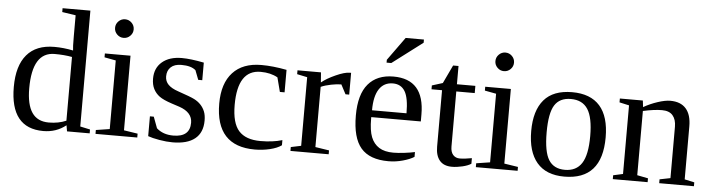

<svg xmlns="http://www.w3.org/2000/svg" viewBox="-45 -887 4033 1089"><g transform="rotate(5 1971.5 -342.5)"><path d="M353 -34.2Q297.9 9.8 224.1 9.8Q36.1 9.8 36.1 -225.1Q36.1 -345.7 89.4 -408.4Q142.6 -471.2 246.1 -471.2Q298.8 -471.2 353 -460Q350.1 -476.1 350.1 -541V-660.2L272.9 -671.9V-693.8H431.2V-34.2L487.8 -22V0H358.9ZM124 -225.1Q124 -132.3 155.3 -86.7Q186.5 -41 251 -41Q306.2 -41 350.1 -60.1V-422.9Q306.6 -431.2 251 -431.2Q124 -431.2 124 -225.1Z M685.1 -608.9Q685.1 -587.4 669.4 -571.8Q653.8 -556.2 631.8 -556.2Q610.4 -556.2 594.7 -571.8Q579.1 -587.4 579.1 -608.9Q579.1 -630.9 594.7 -646.5Q610.4 -662.1 631.8 -662.1Q653.8 -662.1 669.4 -646.5Q685.1 -630.9 685.1 -608.9ZM680.2 -34.2 758.8 -22V0H521V-22L599.1 -34.2V-424.8L534.2 -437V-459H680.2Z M1130.9 -128.9Q1130.9 -60.5 1087.6 -25.4Q1044.4 9.8 960 9.8Q925.8 9.8 884.5 2.7Q843.3 -4.4 819.8 -13.2V-126H841.8L865.7 -62Q902.3 -28.8 960.9 -28.8Q1055.7 -28.8 1055.7 -109.9Q1055.7 -169.4 981 -194.8L937.5 -209Q888.2 -225.1 865.7 -241.7Q843.3 -258.3 831.1 -282.5Q818.8 -306.6 818.8 -340.8Q818.8 -401.4 860.1 -436.3Q901.4 -471.2 971.7 -471.2Q1022 -471.2 1097.7 -456.1V-356H1074.7L1054.2 -409.2Q1028.3 -432.1 972.7 -432.1Q933.1 -432.1 912.4 -412.6Q891.6 -393.1 891.6 -359.9Q891.6 -332 910.4 -313Q929.2 -293.9 967.3 -281.2Q1039.1 -256.8 1061 -245.6Q1083 -234.4 1098.4 -218Q1113.8 -201.7 1122.3 -180.7Q1130.9 -159.7 1130.9 -128.9Z M1580.1 -27.8Q1556.2 -10.3 1514.2 -0.2Q1472.2 9.8 1428.2 9.8Q1205.1 9.8 1205.1 -232.9Q1205.1 -347.7 1262 -409.4Q1318.8 -471.2 1424.8 -471.2Q1490.7 -471.2 1568.8 -456.1V-328.1H1542L1521 -409.2Q1480.5 -432.1 1423.8 -432.1Q1293 -432.1 1293 -232.9Q1293 -129.4 1332.8 -85.2Q1372.6 -41 1456.1 -41Q1527.3 -41 1580.1 -57.1Z M1935.1 -471.2V-347.2H1914.1L1885.7 -400.9Q1861.3 -400.9 1827.9 -394.3Q1794.4 -387.7 1770 -377V-34.2L1848.6 -22V0H1630.9V-22L1689 -34.2V-424.8L1630.9 -437V-459H1764.6L1769 -401.9Q1798.3 -426.3 1848.4 -448.7Q1898.4 -471.2 1927.7 -471.2Z M2070.8 -231V-222.2Q2070.8 -154.8 2085.7 -117.4Q2100.6 -80.1 2131.6 -60.5Q2162.6 -41 2212.9 -41Q2239.3 -41 2275.4 -45.4Q2311.5 -49.8 2335 -55.2V-27.8Q2311.5 -12.7 2271.2 -1.5Q2231 9.8 2189 9.8Q2082 9.8 2032.5 -47.9Q1982.9 -105.5 1982.9 -232.9Q1982.9 -353 2033.2 -412.1Q2083.5 -471.2 2176.8 -471.2Q2353 -471.2 2353 -271V-231ZM2176.8 -432.1Q2126 -432.1 2098.9 -391.1Q2071.8 -350.1 2071.8 -270H2268.1Q2268.1 -357.4 2245.6 -394.8Q2223.1 -432.1 2176.8 -432.1ZM2130.4 -546.4V-562.5L2226.1 -695.3H2330.1V-677.2L2157.2 -546.4Z M2550.8 9.8Q2503.9 9.8 2480.7 -18.1Q2457.5 -45.9 2457.5 -96.2V-418H2397.5V-439.9L2458.5 -459L2507.8 -563H2538.6V-459H2643.6V-418H2538.6V-105Q2538.6 -73.2 2553 -57.1Q2567.4 -41 2590.8 -41Q2619.1 -41 2659.7 -48.8V-17.1Q2642.6 -5.4 2610.4 2.2Q2578.1 9.8 2550.8 9.8Z M2850.6 -608.9Q2850.6 -587.4 2835 -571.8Q2819.3 -556.2 2797.4 -556.2Q2775.9 -556.2 2760.3 -571.8Q2744.6 -587.4 2744.6 -608.9Q2744.6 -630.9 2760.3 -646.5Q2775.9 -662.1 2797.4 -662.1Q2819.3 -662.1 2835 -646.5Q2850.6 -630.9 2850.6 -608.9ZM2845.7 -34.2 2924.3 -22V0H2686.5V-22L2764.6 -34.2V-424.8L2699.7 -437V-459H2845.7Z M3405.3 -231.9Q3405.3 9.8 3190.4 9.8Q3086.9 9.8 3034.2 -52.2Q2981.4 -114.3 2981.4 -231.9Q2981.4 -348.1 3034.2 -409.7Q3086.9 -471.2 3194.3 -471.2Q3298.8 -471.2 3352.1 -410.9Q3405.3 -350.6 3405.3 -231.9ZM3317.4 -231.9Q3317.4 -337.4 3286.6 -384.8Q3255.9 -432.1 3190.4 -432.1Q3126.5 -432.1 3097.9 -386.7Q3069.3 -341.3 3069.3 -231.9Q3069.3 -121.1 3098.4 -75Q3127.4 -28.8 3190.4 -28.8Q3254.9 -28.8 3286.1 -76.7Q3317.4 -124.5 3317.4 -231.9Z M3601.6 -421.9Q3639.2 -443.4 3681.6 -457.3Q3724.1 -471.2 3752.4 -471.2Q3812 -471.2 3842.3 -436.5Q3872.6 -401.9 3872.6 -335.9V-34.2L3928.2 -22V0H3730.5V-22L3791.5 -34.2V-327.1Q3791.5 -367.7 3771.7 -390.9Q3752 -414.1 3710.4 -414.1Q3666.5 -414.1 3602.5 -399.9V-34.2L3664.6 -22V0H3466.3V-22L3521.5 -34.2V-424.8L3466.3 -437V-459H3597.2Z"/></g></svg>

Font: Times New Roman
Style: Regular
Weight: 400
Designer: Steve Matteson
Foundry: Ascender Corporation
Version: Version 2.00.3